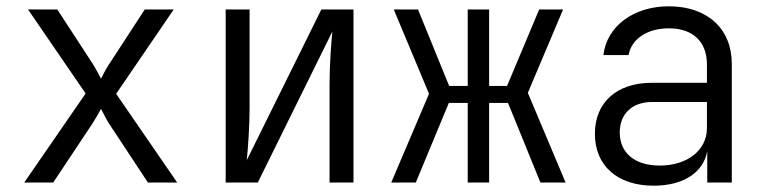

<svg xmlns="http://www.w3.org/2000/svg" viewBox="-20 -580 2440 610"><path d="M149 0 274 -188C283 -202 295 -223 301 -234C307 -223 317 -202 326 -188L450 0H543L349 -282L532 -550H440L324 -372C315 -358 306 -340 301 -330C296 -340 286 -358 278 -372L162 -550H69L252 -283L57 0Z M799 0 1036 -480C1032 -442 1027 -369 1027 -313V0H1103V-550H1001L764 -71C768 -109 773 -181 773 -237V-550H697V0Z M1301 0 1406 -253H1466V0H1534V-253H1594L1697 0H1777L1657 -285L1769 -550H1693L1591 -307H1534V-550H1466V-307H1407L1308 -550H1231L1343 -282L1223 0Z M2105 -560C1993 -560 1908 -497 1897 -405H1977C1986 -456 2036 -490 2105 -490C2181 -490 2226 -448 2226 -375V-317H2051C1940 -317 1870 -255 1870 -155C1870 -54 1941 10 2057 10C2151 10 2215 -32 2227 -100V0H2305V-377C2305 -489 2227 -560 2105 -560ZM2076 -54C1997 -54 1949 -94 1949 -159C1949 -219 1989 -256 2052 -256H2226V-173C2226 -103 2164 -54 2076 -54Z"/></svg>

Font: Tekne LDO Light
Style: Regular
Weight: 300
Monospace: yes
Designer: Alessio Laiso, Mario Rullo, Paolo Rosset
Foundry: Alessio Laiso
Version: Version 1.000;hotconv 1.0.109;makeotfexe 2.5.65596